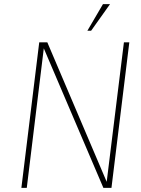

<svg xmlns="http://www.w3.org/2000/svg" viewBox="-20 -904 680 925"><path d="M476 -884H510L419 -756H401ZM83 1 169 -700H208L494 -28L577 -700H603L517 1H478L191 -671L109 1Z"/></svg>

Font: Haskoy Thin
Style: Italic
Weight: 100
Designer: Ertekin Erdin
Foundry: Ertekin Erdin
Version: Version 2.000; ttfautohint (v1.8.4.7-5d5b)